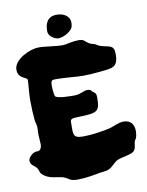

<svg xmlns="http://www.w3.org/2000/svg" viewBox="-92 -882 749 976"><g transform="rotate(-10 282.5 -394.0)"><path d="M557 -128C561 -139 563 -152 563 -163C563 -201 544 -222 509 -222C480 -222 459 -206 427 -199C388 -191 338 -183 295 -183C239 -183 246 -203 246 -264C246 -282 253 -284 288 -285C383 -288 399 -290 399 -364C399 -386 396 -388 381 -399C375 -403 376 -412 355 -412C336 -412 318 -396 288 -396C263 -396 201 -396 189 -409C186 -413 182 -441 182 -463C182 -494 187 -494 212 -494C259 -494 308 -487 346 -487C378 -487 405 -489 433 -492C497 -499 530 -495 530 -567C530 -618 503 -607 458 -622C452 -624 445 -630 436 -634C428 -638 416 -639 409 -643C387 -655 385 -669 359 -669C318 -669 291 -658 274 -658C231 -658 188 -668 149 -668C103 -668 19 -628 19 -576C19 -527 67 -531 67 -515C67 -490 61 -447 61 -412C61 -374 63 -337 66 -307C67 -295 73 -285 73 -269C73 -259 72 -247 72 -236C72 -213 75 -196 75 -182C75 -169 70 -149 53 -149C51 -149 48 -149 46 -149C30 -149 4 -126 4 -109C4 -85 25 -81 38 -63C42 -57 46 -39 50 -35C86 2 126 -7 162 5C186 14 187 28 229 28C270 28 318 19 344 14C357 12 374 11 384 8C411 1 426 -26 446 -35C470 -46 517 -49 532 -63C547 -76 543 -95 548 -112C549 -118 555 -122 557 -128ZM333 -742C335 -750 336 -757 336 -763C336 -799 303 -816 269 -816C221 -816 207 -782 207 -742C207 -709 248 -696 256 -696C288 -696 328 -723 333 -742Z"/></g></svg>

Font: Freckle Face
Style: Regular
Weight: 400
Designer: Astigmatic (AOETI)
Foundry: Astigmatic (AOETI)
Version: Version 1.000